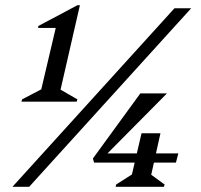

<svg xmlns="http://www.w3.org/2000/svg" viewBox="-20 -722 776 742"><path d="M63 -329 65.2 -337.9 139.5 -376.8 195.4 -614H127.7V-621.3L279.5 -702H288.8L214 -375.6L279.1 -337.9L276.3 -329ZM28 0 654.2 -690H718.8L92.6 0ZM343.5 -93.7 339.1 -109.6 522.3 -361H625.2L378 -111.6L374.6 -94.6ZM343.5 -93.7 365.6 -129.2H669.2L659.9 -93.7ZM426.7 0 428.8 -8.9 489.8 -47.8 527 -207.1H600.1L564.4 -46.6L616.2 -8.9L613.4 0Z"/></svg>

Font: Platypi Light
Style: Italic
Weight: 300
Italic angle: -13°
Designer: David Sargent
Foundry: Bolt Cutter Type
Version: Version 1.200